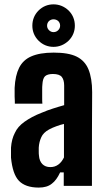

<svg xmlns="http://www.w3.org/2000/svg" viewBox="-20 -850 483 878"><path d="M157.2 7.8C182.6 7.8 202.1 2 216.8 -9.8C231.4 -20.5 244.1 -38.1 254.9 -61.5H271.5V0H400.4C400.4 -190.4 400.4 -334 401.4 -428.7C401.4 -470.7 395.5 -505.9 384.8 -532.2C374 -558.6 356.4 -578.1 331.1 -590.8C305.7 -603.5 270.5 -609.4 225.6 -609.4C182.6 -609.4 148.4 -603.5 122.1 -591.8C97.7 -581.1 79.1 -563.5 67.4 -540C55.7 -516.6 48.8 -486.3 46.9 -448.2V-408.2C47.9 -392.6 47.9 -381.8 47.9 -376H173.8C172.9 -382.8 172.9 -391.6 172.9 -403.3V-437.5C172.9 -448.2 172.9 -457 173.8 -462.9C174.8 -481.4 178.7 -494.1 185.5 -501C192.4 -507.8 205.1 -511.7 221.7 -511.7C242.2 -511.7 255.9 -506.8 262.7 -498C269.5 -489.3 273.4 -476.6 273.4 -459V-369.1C254.9 -364.3 238.3 -358.4 221.7 -353.5C205.1 -348.6 188.5 -341.8 171.9 -335C138.7 -322.3 112.3 -307.6 91.8 -293C71.3 -278.3 56.6 -261.7 47.9 -242.2C38.1 -223.6 32.2 -201.2 30.3 -174.8V-151.4V-128.9C35.2 -79.1 46.9 -43.9 66.4 -23.4C85.9 -2.9 116.2 7.8 157.2 7.8ZM210 -85.9C194.3 -85.9 182.6 -90.8 173.8 -99.6C165 -108.4 159.2 -122.1 158.2 -138.7C157.2 -144.5 157.2 -150.4 157.2 -156.2V-174.8C158.2 -192.4 162.1 -208 168.9 -222.7C174.8 -236.3 186.5 -248 204.1 -257.8C214.8 -263.7 226.6 -268.6 237.3 -272.5C249 -277.3 260.7 -280.3 272.5 -283.2V-129.9C265.6 -116.2 257.8 -105.5 247.1 -97.7C236.3 -89.8 224.6 -85.9 210 -85.9ZM224.6 -635.7C251 -635.7 274.4 -645.5 293.9 -664.1C312.5 -682.6 322.3 -706.1 322.3 -732.4C322.3 -759.8 312.5 -783.2 293.9 -801.8C274.4 -820.3 251 -830.1 224.6 -830.1C198.2 -830.1 174.8 -820.3 156.2 -801.8C137.7 -783.2 127.9 -759.8 127.9 -732.4C127.9 -706.1 137.7 -682.6 156.2 -664.1C174.8 -645.5 198.2 -635.7 224.6 -635.7ZM224.6 -703.1C216.8 -703.1 210 -706.1 204.1 -711.9C198.2 -717.8 195.3 -724.6 195.3 -732.4C195.3 -741.2 198.2 -748 204.1 -753.9C210 -758.8 216.8 -761.7 224.6 -761.7C233.4 -761.7 240.2 -758.8 246.1 -753.9C252 -748 254.9 -741.2 254.9 -732.4C254.9 -724.6 252 -717.8 246.1 -711.9C240.2 -706.1 233.4 -703.1 224.6 -703.1Z"/></svg>

Font: Yellow Ladder Regular
Style: Regular
Weight: 400
Designer: Zima Creative
Version: Version 2.002